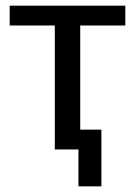

<svg xmlns="http://www.w3.org/2000/svg" viewBox="-20 -534 482 686"><path d="M260.3 131.8H342.3V-70.8H266.6V-442.9H427.7V-513.7H14.6V-442.9H175.8V0H260.3Z"/></svg>

Font: Roboto Flex
Style: Regular
Weight: 400
Designer: Berlow after Robertson
Foundry: Google
Version: Version 3.200;gftools[0.9.32]